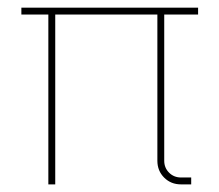

<svg xmlns="http://www.w3.org/2000/svg" viewBox="-20 -484 575 504"><path d="M500 -463.9V-445.8H411.1V-62Q411.1 -43.5 423.8 -30.8Q436.5 -18.1 455.1 -18.1H481.9V0H455.1Q428.7 0 410.9 -17.8Q393.1 -35.6 393.1 -62V-445.8H125V0H106.9V-445.8H36.1V-463.9Z"/></svg>

Font: Rawengulk
Style: Light
Weight: 300
Version: Version 0.92